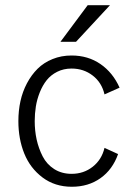

<svg xmlns="http://www.w3.org/2000/svg" viewBox="-20 -710 516 740"><path d="M212.9 -548.8 317.9 -689.9H403.8L272.9 -548.8ZM256.8 9.8Q191.4 9.8 143.8 -26.1Q96.2 -62 73.5 -118.4Q50.8 -174.8 50.8 -243.2Q50.8 -283.2 58.8 -320.1Q66.9 -356.9 84 -389.2Q101.1 -421.4 125 -445.1Q148.9 -468.8 182.6 -482.4Q216.3 -496.1 255.9 -496.1Q319.3 -496.1 367.2 -463.1Q415 -430.2 440.9 -372.1L382.8 -346.2Q372.1 -392.1 337.2 -418.9Q302.2 -445.8 255.9 -445.8Q225.1 -445.8 200.4 -433.3Q175.8 -420.9 159.9 -400.9Q144 -380.9 133.3 -354Q122.6 -327.1 118.2 -299.6Q113.8 -272 113.8 -243.2Q113.8 -206.1 121.3 -171.9Q128.9 -137.7 144.5 -107.2Q160.2 -76.7 189 -58.3Q217.8 -40 255.9 -40Q302.7 -40 337.4 -67.4Q372.1 -94.7 382.8 -140.1L435.1 -116.2Q414.1 -56.6 367.4 -23.4Q320.8 9.8 256.8 9.8Z"/></svg>

Font: HK Grotesk Light
Style: Regular
Weight: 300
Designer: Alfredo Marco Pradil and Stefan Peev
Foundry: Hanken Design Co.
Version: Version 1.045;PS 001.045;hotconv 1.0.88;makeotf.lib2.5.64775